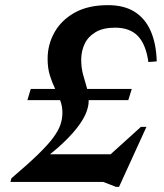

<svg xmlns="http://www.w3.org/2000/svg" viewBox="-20 -707 638 746"><path d="M492 -361.5 478.5 -318H86.5L99.5 -361.5ZM151 -107.5H463.5L371.5 -73L527.5 -214H549L442.5 19H430.5L381.5 0H20.5L24.5 -14.5Q87.5 -68 126.8 -106Q166 -144 186.8 -172.2Q207.5 -200.5 215 -223.2Q222.5 -246 222.5 -269Q222.5 -294.5 213.8 -317Q205 -339.5 193.8 -362.8Q182.5 -386 173.8 -414Q165 -442 165 -478.5Q165 -534 191.8 -581.5Q218.5 -629 270.5 -658Q322.5 -687 399.5 -687Q462 -687 503 -661.2Q544 -635.5 565.5 -586.5Q587 -537.5 589 -468.5L556.5 -466Q547 -534.5 515.8 -567Q484.5 -599.5 427 -599.5Q381 -599.5 352 -582.5Q323 -565.5 309.5 -537.8Q296 -510 295.5 -476.5Q295.5 -443.5 303 -416.5Q310.5 -389.5 317.8 -364.8Q325 -340 324.5 -313.5Q324.5 -295 315.5 -271Q306.5 -247 285.2 -218Q264 -189 228.5 -154.8Q193 -120.5 139.5 -81Z"/></svg>

Font: Newsreader 24pt SemiBold
Style: Italic
Weight: 600
Italic angle: -17°
Designer: Hugues Gentile
Foundry: Production Type
Version: Version 1.003